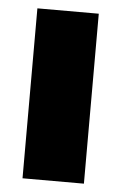

<svg xmlns="http://www.w3.org/2000/svg" viewBox="-44 -559 374 592"><g transform="rotate(5 143.0 -263.0)"><path d="M48 0V-526H238V0Z"/></g></svg>

Font: Raleway Black
Style: Regular
Weight: 900
Designer: Matt McInerney, Pablo Impallari, Rodrigo Fuenzalida
Foundry: Matt McInerney, Pablo Impallari, Rodrigo Fuenzalida
Version: Version 4.026